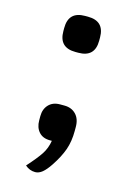

<svg xmlns="http://www.w3.org/2000/svg" viewBox="-102 -560 529 756"><g transform="rotate(15 162.0 -182.5)"><path d="M227 -73V-57Q227 -14 215 20Q203 54 177 93Q161 117 147 128.5Q133 140 118 140Q95 140 77 124Q113 84 129 59.5Q145 35 150 4H142Q113 4 97 -14Q81 -32 81 -61V-78Q81 -107 98 -125Q115 -143 144 -143H162Q191 -143 209 -124.5Q227 -106 227 -73ZM82 -425V-438Q82 -505 149 -505H161Q228 -505 228 -438V-425Q228 -358 161 -358H149Q82 -358 82 -425Z"/></g></svg>

Font: Krub SemiBold
Style: Regular
Weight: 600
Version: Version 1.000; ttfautohint (v1.6)